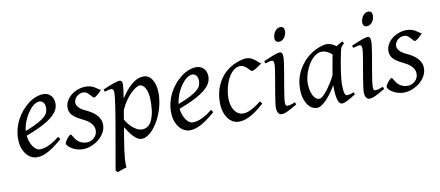

<svg xmlns="http://www.w3.org/2000/svg" viewBox="-76 -952 3434 1498"><g transform="rotate(-10 1641.0 -203.5)"><path d="M190.9 -381.8Q174.8 -367.2 159.4 -346.2Q144 -325.2 131.6 -300.8Q119.1 -276.4 110.8 -249.8Q102.5 -223.1 100.6 -197.3Q164.6 -222.2 201.9 -242.4Q239.3 -262.7 258.3 -280.8Q277.3 -298.8 282.7 -315.4Q288.1 -332 288.1 -349.1Q288.1 -364.3 284.2 -375.2Q280.3 -386.2 273.9 -392.8Q267.6 -399.4 259.5 -402.6Q251.5 -405.8 243.2 -405.8Q235.4 -405.8 220.2 -400.1Q205.1 -394.5 190.9 -381.8ZM366.2 -371.1Q366.2 -357.4 363 -342.3Q359.9 -327.1 349.9 -311Q339.8 -294.9 322 -277.3Q304.2 -259.8 274.7 -241Q245.1 -222.2 202.6 -201.9Q160.2 -181.6 101.1 -159.7Q104 -132.3 112.5 -109.9Q121.1 -87.4 132.6 -71.3Q144 -55.2 157.5 -46.1Q170.9 -37.1 184.1 -37.1Q194.3 -37.1 209 -39.3Q223.6 -41.5 242.9 -48.8Q262.2 -56.2 286.4 -70.3Q310.5 -84.5 339.8 -107.9Q345.2 -105 349.4 -98.4Q353.5 -91.8 355 -87.9Q314.9 -53.2 284.2 -32Q253.4 -10.7 229.2 0.7Q205.1 12.2 185.8 16.1Q166.5 20 148.9 20Q132.8 20 112.3 11Q91.8 2 73.7 -17.8Q55.7 -37.6 43.2 -69.6Q30.8 -101.6 30.8 -147.9Q30.8 -186 40 -222.9Q49.3 -259.8 66.7 -293.7Q84 -327.6 109.4 -357.9Q134.8 -388.2 167 -413.1Q178.2 -421.9 192.4 -429.9Q206.5 -438 221.9 -444.1Q237.3 -450.2 253.2 -453.6Q269 -457 284.2 -457Q305.2 -457 320.6 -449.5Q335.9 -441.9 346.2 -429.7Q356.4 -417.5 361.3 -402.1Q366.2 -386.7 366.2 -371.1Z M733.9 -412.1Q724.1 -400.9 714.6 -391.8Q705.1 -382.8 696.8 -376Q688.5 -369.1 681.9 -365.5Q675.3 -361.8 671.9 -361.8Q665.5 -361.8 658.4 -370.4Q651.4 -378.9 642.3 -388.9Q633.3 -398.9 621.3 -407.5Q609.4 -416 593.3 -416Q579.6 -416 566.4 -410.9Q553.2 -405.8 542.7 -396.7Q532.2 -387.7 525.6 -374.8Q519 -361.8 519 -346.2Q519 -329.1 535.4 -310.1Q551.8 -291 591.3 -272.9Q611.3 -263.7 631.3 -251.5Q651.4 -239.3 667.2 -223.4Q683.1 -207.5 693.1 -187.3Q703.1 -167 703.1 -141.1Q703.1 -107.4 685.8 -77.9Q668.5 -48.3 641.4 -26.6Q614.3 -4.9 581.1 7.6Q547.9 20 516.1 20Q493.2 20 470.7 13.4Q448.2 6.8 430.7 -3.4Q413.1 -13.7 402.1 -25.6Q391.1 -37.6 391.1 -47.9Q391.1 -53.2 397 -63.5Q402.8 -73.7 410.9 -83.7Q418.9 -93.8 427.2 -101.3Q435.5 -108.9 440.9 -108.9Q444.3 -108.9 448 -102.8Q451.7 -96.7 457.3 -87.6Q462.9 -78.6 470.7 -67.9Q478.5 -57.1 490.2 -48.1Q502 -39.1 517.8 -33Q533.7 -26.9 555.2 -26.9Q572.3 -26.9 587.6 -33.4Q603 -40 614.5 -51Q626 -62 632.6 -76.9Q639.2 -91.8 639.2 -108.9Q639.2 -127.9 631.3 -143.3Q623.5 -158.7 610.6 -171.1Q597.7 -183.6 580.6 -193.8Q563.5 -204.1 544.9 -212.9Q519 -225.1 501.5 -237.3Q483.9 -249.5 473.1 -262.2Q462.4 -274.9 457.8 -289.1Q453.1 -303.2 453.1 -318.8Q453.1 -349.6 468.3 -375Q483.4 -400.4 507.3 -418.7Q531.2 -437 560.8 -447Q590.3 -457 619.1 -457Q644 -457 661.1 -451.2Q678.2 -445.3 691.2 -437.5Q704.1 -429.7 713.9 -422.4Q723.6 -415 733.9 -412.1Z M1038.1 -393.1Q1024.9 -393.1 1004.9 -380.9Q984.9 -368.7 962.9 -346.4Q940.9 -324.2 919.4 -293.2Q897.9 -262.2 882.3 -224.6L870.1 -153.3Q877.4 -138.7 890.6 -120.8Q903.8 -103 920.9 -87.6Q938 -72.3 957.5 -62Q977.1 -51.8 997.1 -51.8Q1023.4 -51.8 1043.7 -66.2Q1064 -80.6 1075.2 -106.9Q1084 -126 1089.4 -146.7Q1094.7 -167.5 1097.2 -187.7Q1099.6 -208 1100.3 -226.6Q1101.1 -245.1 1101.1 -259.8Q1101.1 -293.9 1095.7 -319.1Q1090.3 -344.2 1081.3 -360.6Q1072.3 -377 1061 -385Q1049.8 -393.1 1038.1 -393.1ZM910.2 -424.8Q910.2 -410.2 907 -383.8Q903.8 -357.4 897 -314.5Q928.2 -362.8 955.6 -391.1Q982.9 -419.4 1005.6 -434.1Q1028.3 -448.7 1046.9 -452.9Q1065.4 -457 1080.1 -457Q1099.1 -457 1115.7 -447.3Q1132.3 -437.5 1145 -418.2Q1157.7 -398.9 1165 -370.8Q1172.4 -342.8 1172.4 -306.2Q1172.4 -257.3 1158.7 -202.6Q1145 -147.9 1114.3 -91.8Q1103 -72.3 1088.6 -52.5Q1074.2 -32.7 1057.1 -16.6Q1040 -0.5 1020.8 9.8Q1001.5 20 980.5 20Q963.9 20 948 10Q932.1 0 916.7 -16.1Q901.4 -32.2 887.2 -52.7Q873 -73.2 860.4 -93.8L845.2 -2.9Q828.6 97.7 824.7 151.1Q820.8 204.6 826.2 218.3Q818.8 220.2 809.1 223.4Q799.3 226.6 788.8 230.2Q778.3 233.9 768.8 237.5Q759.3 241.2 752.9 244.1L737.3 230Q739.3 215.8 744.4 186Q749.5 156.2 756.6 116.2Q763.7 76.2 772 28.8Q780.3 -18.6 788.8 -67.4Q797.4 -116.2 805.4 -164.1Q813.5 -211.9 819.6 -252.7Q825.7 -293.5 829.3 -324.5Q833 -355.5 833 -371.1Q833 -382.3 831.1 -388.9Q829.1 -395.5 825.7 -398.7Q822.3 -401.9 818.4 -402.8Q814.5 -403.8 810.1 -403.8Q805.7 -403.8 797.6 -402.1Q789.6 -400.4 781.2 -397.9Q772 -395.5 761.2 -392.1L754.4 -410.2Q774.9 -419.4 795.9 -428Q816.9 -436.5 835.2 -442.9Q853.5 -449.2 867.4 -453.1Q881.3 -457 887.2 -457Q897 -457 903.6 -450.4Q910.2 -443.8 910.2 -424.8Z M1402.3 -381.8Q1386.2 -367.2 1370.8 -346.2Q1355.5 -325.2 1343 -300.8Q1330.6 -276.4 1322.3 -249.8Q1314 -223.1 1312 -197.3Q1376 -222.2 1413.3 -242.4Q1450.7 -262.7 1469.7 -280.8Q1488.8 -298.8 1494.1 -315.4Q1499.5 -332 1499.5 -349.1Q1499.5 -364.3 1495.6 -375.2Q1491.7 -386.2 1485.4 -392.8Q1479 -399.4 1470.9 -402.6Q1462.9 -405.8 1454.6 -405.8Q1446.8 -405.8 1431.6 -400.1Q1416.5 -394.5 1402.3 -381.8ZM1577.6 -371.1Q1577.6 -357.4 1574.5 -342.3Q1571.3 -327.1 1561.3 -311Q1551.3 -294.9 1533.4 -277.3Q1515.6 -259.8 1486.1 -241Q1456.5 -222.2 1414.1 -201.9Q1371.6 -181.6 1312.5 -159.7Q1315.4 -132.3 1324 -109.9Q1332.5 -87.4 1344 -71.3Q1355.5 -55.2 1368.9 -46.1Q1382.3 -37.1 1395.5 -37.1Q1405.8 -37.1 1420.4 -39.3Q1435.1 -41.5 1454.3 -48.8Q1473.6 -56.2 1497.8 -70.3Q1522 -84.5 1551.3 -107.9Q1556.6 -105 1560.8 -98.4Q1564.9 -91.8 1566.4 -87.9Q1526.4 -53.2 1495.6 -32Q1464.8 -10.7 1440.7 0.7Q1416.5 12.2 1397.2 16.1Q1377.9 20 1360.4 20Q1344.2 20 1323.7 11Q1303.2 2 1285.2 -17.8Q1267.1 -37.6 1254.6 -69.6Q1242.2 -101.6 1242.2 -147.9Q1242.2 -186 1251.5 -222.9Q1260.7 -259.8 1278.1 -293.7Q1295.4 -327.6 1320.8 -357.9Q1346.2 -388.2 1378.4 -413.1Q1389.6 -421.9 1403.8 -429.9Q1418 -438 1433.3 -444.1Q1448.7 -450.2 1464.6 -453.6Q1480.5 -457 1495.6 -457Q1516.6 -457 1532 -449.5Q1547.4 -441.9 1557.6 -429.7Q1567.9 -417.5 1572.8 -402.1Q1577.6 -386.7 1577.6 -371.1Z M2001.5 -397.9Q1991.2 -390.6 1979.7 -382.3Q1968.3 -374 1957.5 -367.4Q1946.8 -360.8 1937.3 -356.4Q1927.7 -352.1 1921.4 -352.1Q1916 -352.1 1908.2 -360.4Q1900.4 -368.7 1889.9 -378.9Q1879.4 -389.2 1866.2 -397.5Q1853 -405.8 1837.4 -405.8Q1814.9 -405.8 1796.4 -395Q1777.8 -384.3 1762.7 -366.2Q1747.6 -348.1 1736.1 -324.5Q1724.6 -300.8 1717 -275.1Q1709.5 -249.5 1705.6 -223.6Q1701.7 -197.8 1701.7 -174.8Q1701.7 -143.1 1708.7 -117.7Q1715.8 -92.3 1728.5 -74.5Q1741.2 -56.6 1758.8 -46.9Q1776.4 -37.1 1797.4 -37.1Q1806.2 -37.1 1819.8 -40Q1833.5 -43 1851.3 -51Q1869.1 -59.1 1891.1 -72.8Q1913.1 -86.4 1939.5 -107.9Q1943.4 -102.5 1947.8 -97.2Q1952.1 -91.8 1954.6 -87.9Q1916.5 -53.2 1886.2 -32Q1856 -10.7 1831.3 0.7Q1806.6 12.2 1786.9 16.1Q1767.1 20 1749.5 20Q1732.9 20 1712.4 11.7Q1691.9 3.4 1673.6 -17.1Q1655.3 -37.6 1642.8 -71.8Q1630.4 -106 1630.4 -157.2Q1630.4 -189.9 1637.2 -224.9Q1644 -259.8 1659.4 -293.2Q1674.8 -326.7 1699.5 -356.9Q1724.1 -387.2 1760.3 -411.1Q1773.9 -419.9 1790.5 -428.2Q1807.1 -436.5 1825 -442.9Q1842.8 -449.2 1860.1 -453.1Q1877.4 -457 1892.6 -457Q1914.1 -457 1930.9 -448.7Q1947.8 -440.4 1960.9 -429.9Q1974.1 -419.4 1984.1 -409.9Q1994.1 -400.4 2001.5 -397.9Z M2214.8 -35.2Q2191.9 -21.5 2173.6 -11.2Q2155.3 -1 2140.1 6.1Q2125 13.2 2112.8 16.6Q2100.6 20 2089.8 20Q2073.2 20 2063.5 4.6Q2053.7 -10.7 2053.7 -37.1Q2053.7 -51.8 2057.4 -78.9Q2061 -106 2066.4 -138.9Q2071.8 -171.9 2078.1 -207.8Q2084.5 -243.7 2089.8 -276.1Q2095.2 -308.6 2098.9 -333.7Q2102.5 -358.9 2102.5 -371.1Q2102.5 -382.3 2101.1 -388.9Q2099.6 -395.5 2097.2 -398.7Q2094.7 -401.9 2090.8 -402.8Q2086.9 -403.8 2082.5 -403.8Q2078.6 -403.8 2070.6 -402.1Q2062.5 -400.4 2054.2 -397.9Q2044.9 -395.5 2033.7 -392.1L2026.9 -410.2Q2047.4 -419.4 2067.6 -428Q2087.9 -436.5 2105.5 -442.9Q2123 -449.2 2136.2 -453.1Q2149.4 -457 2155.8 -457Q2169.4 -457 2175 -447.8Q2180.7 -438.5 2180.7 -416Q2180.7 -401.9 2177 -374.3Q2173.3 -346.7 2167.5 -312.5Q2161.6 -278.3 2155.3 -241Q2148.9 -203.6 2143.1 -169.4Q2137.2 -135.3 2133.5 -107.7Q2129.9 -80.1 2129.9 -65.9Q2129.9 -50.8 2133.1 -43.9Q2136.2 -37.1 2144.5 -37.1Q2159.7 -37.1 2173.6 -41Q2187.5 -44.9 2207.5 -53.2ZM2228 -616.2Q2228 -602.5 2223.9 -589.1Q2219.7 -575.7 2211.9 -564.7Q2204.1 -553.7 2192.9 -546.9Q2181.6 -540 2168 -540Q2152.8 -540 2144.5 -548.8Q2136.2 -557.6 2136.2 -574.2Q2136.2 -587.4 2140.6 -600.8Q2145 -614.3 2152.8 -625.5Q2160.6 -636.7 2171.6 -643.8Q2182.6 -650.9 2196.3 -650.9Q2211.4 -650.9 2219.7 -641.8Q2228 -632.8 2228 -616.2Z M2533.2 -210.4Q2536.6 -232.4 2540.8 -256.1Q2544.9 -279.8 2549.1 -301.8Q2553.2 -323.7 2556.4 -342Q2559.6 -360.4 2561.5 -371.1Q2554.2 -377 2545.4 -383.1Q2536.6 -389.2 2526.6 -394.3Q2516.6 -399.4 2505.6 -402.6Q2494.6 -405.8 2482.9 -405.8Q2460.4 -405.8 2440.7 -394.8Q2420.9 -383.8 2404.1 -365.7Q2387.2 -347.7 2373.8 -324.5Q2360.4 -301.3 2351.1 -276.6Q2341.8 -252 2336.7 -228Q2331.5 -204.1 2331.5 -185.1Q2331.5 -153.3 2336.9 -127.9Q2342.3 -102.5 2351.6 -84.5Q2360.8 -66.4 2373.5 -56.6Q2386.2 -46.9 2400.9 -46.9Q2412.6 -46.9 2429.4 -61.8Q2446.3 -76.7 2464.6 -100.3Q2482.9 -124 2501 -153.1Q2519 -182.1 2533.2 -210.4ZM2678.7 -33.2Q2636.2 -5.4 2610.1 7.3Q2584 20 2569.8 20Q2561 20 2553 13.9Q2544.9 7.8 2538.6 -9Q2532.2 -25.9 2528.6 -55.7Q2524.9 -85.4 2524.9 -132.8Q2512.2 -110.4 2493.9 -83.7Q2475.6 -57.1 2454.6 -33.9Q2433.6 -10.7 2411.4 4.6Q2389.2 20 2368.7 20Q2352.5 20 2334.2 10.7Q2315.9 1.5 2300.5 -18.8Q2285.2 -39.1 2274.9 -71Q2264.6 -103 2264.6 -148.9Q2264.6 -187.5 2273.7 -224.4Q2282.7 -261.2 2300.8 -294.9Q2318.8 -328.6 2345 -358.2Q2371.1 -387.7 2405.8 -411.1Q2418.9 -419.9 2434.8 -428.2Q2450.7 -436.5 2467.5 -442.9Q2484.4 -449.2 2501 -453.1Q2517.6 -457 2532.7 -457Q2543 -457 2552.7 -454.3Q2562.5 -451.7 2571.5 -447.3Q2580.6 -442.9 2588.9 -437.7Q2597.2 -432.6 2604.5 -427.7Q2615.7 -436 2628.4 -443.1Q2641.1 -450.2 2654.8 -457L2664.6 -439.9Q2656.2 -433.1 2650.9 -427.7Q2645.5 -422.4 2641.4 -415.3Q2637.2 -408.2 2634.3 -397.9Q2631.3 -387.7 2627.9 -371.1Q2620.6 -335.9 2614 -299.1Q2607.4 -262.2 2602.8 -229.5Q2598.1 -196.8 2595.5 -171.9Q2592.8 -147 2592.8 -136.2Q2592.8 -108.4 2594.5 -89.4Q2596.2 -70.3 2599.1 -58.8Q2602.1 -47.4 2606.4 -42.2Q2610.8 -37.1 2616.7 -37.1Q2626.5 -37.1 2639.9 -39.8Q2653.3 -42.5 2672.9 -50.8Z M2911.1 -35.2Q2888.2 -21.5 2869.9 -11.2Q2851.6 -1 2836.4 6.1Q2821.3 13.2 2809.1 16.6Q2796.9 20 2786.1 20Q2769.5 20 2759.8 4.6Q2750 -10.7 2750 -37.1Q2750 -51.8 2753.7 -78.9Q2757.3 -106 2762.7 -138.9Q2768.1 -171.9 2774.4 -207.8Q2780.8 -243.7 2786.1 -276.1Q2791.5 -308.6 2795.2 -333.7Q2798.8 -358.9 2798.8 -371.1Q2798.8 -382.3 2797.4 -388.9Q2795.9 -395.5 2793.5 -398.7Q2791 -401.9 2787.1 -402.8Q2783.2 -403.8 2778.8 -403.8Q2774.9 -403.8 2766.8 -402.1Q2758.8 -400.4 2750.5 -397.9Q2741.2 -395.5 2730 -392.1L2723.1 -410.2Q2743.7 -419.4 2763.9 -428Q2784.2 -436.5 2801.8 -442.9Q2819.3 -449.2 2832.5 -453.1Q2845.7 -457 2852.1 -457Q2865.7 -457 2871.3 -447.8Q2877 -438.5 2877 -416Q2877 -401.9 2873.3 -374.3Q2869.6 -346.7 2863.8 -312.5Q2857.9 -278.3 2851.6 -241Q2845.2 -203.6 2839.4 -169.4Q2833.5 -135.3 2829.8 -107.7Q2826.2 -80.1 2826.2 -65.9Q2826.2 -50.8 2829.3 -43.9Q2832.5 -37.1 2840.8 -37.1Q2856 -37.1 2869.9 -41Q2883.8 -44.9 2903.8 -53.2ZM2924.3 -616.2Q2924.3 -602.5 2920.2 -589.1Q2916 -575.7 2908.2 -564.7Q2900.4 -553.7 2889.2 -546.9Q2877.9 -540 2864.3 -540Q2849.1 -540 2840.8 -548.8Q2832.5 -557.6 2832.5 -574.2Q2832.5 -587.4 2836.9 -600.8Q2841.3 -614.3 2849.1 -625.5Q2856.9 -636.7 2867.9 -643.8Q2878.9 -650.9 2892.6 -650.9Q2907.7 -650.9 2916 -641.8Q2924.3 -632.8 2924.3 -616.2Z M3275.9 -412.1Q3266.1 -400.9 3256.6 -391.8Q3247.1 -382.8 3238.8 -376Q3230.5 -369.1 3223.9 -365.5Q3217.3 -361.8 3213.9 -361.8Q3207.5 -361.8 3200.4 -370.4Q3193.4 -378.9 3184.3 -388.9Q3175.3 -398.9 3163.3 -407.5Q3151.4 -416 3135.3 -416Q3121.6 -416 3108.4 -410.9Q3095.2 -405.8 3084.7 -396.7Q3074.2 -387.7 3067.6 -374.8Q3061 -361.8 3061 -346.2Q3061 -329.1 3077.4 -310.1Q3093.8 -291 3133.3 -272.9Q3153.3 -263.7 3173.3 -251.5Q3193.4 -239.3 3209.2 -223.4Q3225.1 -207.5 3235.1 -187.3Q3245.1 -167 3245.1 -141.1Q3245.1 -107.4 3227.8 -77.9Q3210.4 -48.3 3183.3 -26.6Q3156.2 -4.9 3123 7.6Q3089.8 20 3058.1 20Q3035.2 20 3012.7 13.4Q2990.2 6.8 2972.7 -3.4Q2955.1 -13.7 2944.1 -25.6Q2933.1 -37.6 2933.1 -47.9Q2933.1 -53.2 2939 -63.5Q2944.8 -73.7 2952.9 -83.7Q2960.9 -93.8 2969.2 -101.3Q2977.5 -108.9 2982.9 -108.9Q2986.3 -108.9 2990 -102.8Q2993.7 -96.7 2999.3 -87.6Q3004.9 -78.6 3012.7 -67.9Q3020.5 -57.1 3032.2 -48.1Q3043.9 -39.1 3059.8 -33Q3075.7 -26.9 3097.2 -26.9Q3114.3 -26.9 3129.6 -33.4Q3145 -40 3156.5 -51Q3168 -62 3174.6 -76.9Q3181.2 -91.8 3181.2 -108.9Q3181.2 -127.9 3173.3 -143.3Q3165.5 -158.7 3152.6 -171.1Q3139.6 -183.6 3122.6 -193.8Q3105.5 -204.1 3086.9 -212.9Q3061 -225.1 3043.5 -237.3Q3025.9 -249.5 3015.1 -262.2Q3004.4 -274.9 2999.8 -289.1Q2995.1 -303.2 2995.1 -318.8Q2995.1 -349.6 3010.3 -375Q3025.4 -400.4 3049.3 -418.7Q3073.2 -437 3102.8 -447Q3132.3 -457 3161.1 -457Q3186 -457 3203.1 -451.2Q3220.2 -445.3 3233.2 -437.5Q3246.1 -429.7 3255.9 -422.4Q3265.6 -415 3275.9 -412.1Z"/></g></svg>

Font: Gentium Plus Eur
Style: Italic
Weight: 400
Italic angle: -8°
Designer: J. Victor Gaultney, Annie Olsen, Iska Routamaa, Becca Hirsbrunner
Foundry: SIL International
Version: Version 5.000